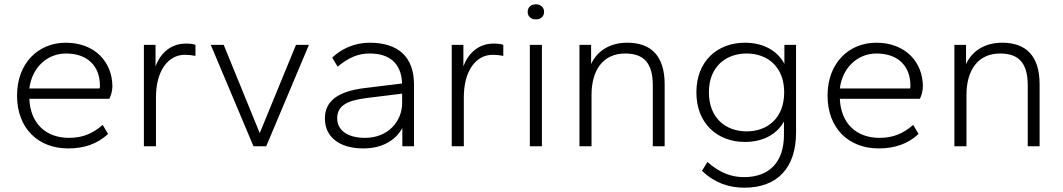

<svg xmlns="http://www.w3.org/2000/svg" viewBox="-20 -678 4927 890"><path d="M296 10C373 10 432 -12 481 -57L456 -99C411 -60 365 -39 300 -39C193 -39 121 -105 116 -220H487C494 -233 501 -258 501 -277C501 -389 421 -480 285 -480C157 -480 59 -385 59 -235C59 -83 157 10 296 10ZM286 -430C389 -430 443 -368 443 -283C443 -278 444 -272 441 -268H116C129 -369 202 -430 286 -430Z M703 0V-227C703 -351 760 -424 837 -424C854 -424 870 -422 886 -419V-470C877 -474 860 -476 841 -476C777 -476 726 -438 701 -370V-470H647V0Z M1214 0 1412 -470H1352L1184 -61L1017 -470H957L1155 0Z M1664 10C1744 10 1809 -21 1845 -84V0H1899V-286C1899 -411 1830 -480 1693 -480C1624 -480 1563 -452 1520 -411L1545 -369C1597 -412 1641 -430 1693 -430C1785 -430 1840 -386 1844 -291L1664 -269C1553 -254 1486 -214 1486 -129C1486 -44 1552 10 1664 10ZM1672 -39C1591 -39 1543 -74 1543 -130C1543 -189 1591 -212 1675 -223L1844 -244V-199C1844 -120 1783 -39 1672 -39Z M2130 0V-227C2130 -351 2187 -424 2264 -424C2281 -424 2297 -422 2313 -419V-470C2304 -474 2287 -476 2268 -476C2204 -476 2153 -438 2128 -370V-470H2074V0Z M2492 0V-470H2436V0ZM2464 -588C2487 -588 2502 -602 2502 -623C2502 -644 2487 -658 2464 -658C2441 -658 2426 -644 2426 -623C2426 -602 2441 -588 2464 -588Z M3061 0V-287C3061 -420 2997 -480 2888 -480C2807 -480 2748 -442 2720 -381V-470H2666V0H2722V-238C2722 -355 2777 -430 2878 -430C2963 -430 3006 -387 3006 -283V0Z M3433 -20C3520 -20 3583 -58 3614 -115V-54C3614 74 3546 143 3429 143C3372 143 3319 125 3259 73L3234 114C3293 170 3358 192 3431 192C3583 192 3670 100 3670 -63V-470H3616V-382C3585 -441 3521 -480 3433 -480C3306 -480 3208 -395 3208 -250C3208 -105 3306 -20 3433 -20ZM3441 -69C3345 -69 3266 -130 3266 -250C3266 -369 3345 -430 3441 -430C3537 -430 3615 -369 3615 -250C3615 -130 3537 -69 3441 -69Z M4053 10C4130 10 4189 -12 4238 -57L4213 -99C4168 -60 4122 -39 4057 -39C3950 -39 3878 -105 3873 -220H4244C4251 -233 4258 -258 4258 -277C4258 -389 4178 -480 4042 -480C3914 -480 3816 -385 3816 -235C3816 -83 3914 10 4053 10ZM4043 -430C4146 -430 4200 -368 4200 -283C4200 -278 4201 -272 4198 -268H3873C3886 -369 3959 -430 4043 -430Z M4799 0V-287C4799 -420 4735 -480 4626 -480C4545 -480 4486 -442 4458 -381V-470H4404V0H4460V-238C4460 -355 4515 -430 4616 -430C4701 -430 4744 -387 4744 -283V0Z"/></svg>

Font: Gantari Light
Style: Regular
Weight: 300
Designer: Anugrah Pasau
Foundry: Lafontype
Version: Version 1.000